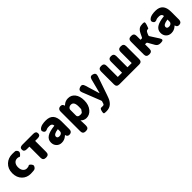

<svg xmlns="http://www.w3.org/2000/svg" viewBox="432 -2290 4216 4216"><g transform="rotate(-45 2540.0 -182.0)"><path d="M323 14Q200 14 122 -65Q40 -147 40 -284Q40 -421 130 -505Q214 -583 339 -583Q434 -583 446 -573Q509 -519 464 -465Q419 -411 402 -425Q385 -439 350 -439Q291 -439 256.5 -397.5Q222 -356 222 -285.5Q222 -215 256 -172.5Q290 -130 343 -130Q392 -130 413.5 -147Q435 -164 477 -113Q520 -61 457 -6Q434 14 323 14Z M804 0Q720 0 720 -84V-425Q720 -430 715 -430H639Q555 -430 555 -500Q555 -569 639 -569H979Q1063 -569 1063 -500Q1063 -430 979 -430H903Q898 -430 898 -425V-84Q898 0 814 0Z M1286 14Q1209 14 1162 -37Q1117 -85 1117 -159Q1117 -250 1192 -300Q1267 -350 1427 -367Q1433 -368 1433 -374Q1427 -441 1347 -441Q1287 -441 1272 -433Q1199 -392 1166 -449Q1133 -506 1205 -549Q1261 -583 1381 -583Q1611 -583 1611 -323V-81Q1611 0 1540 7Q1469 15 1455 -52Q1454 -57 1451.5 -57Q1449 -57 1431 -40Q1370 14 1286 14ZM1347 -124Q1391 -124 1416 -151Q1433 -169 1433 -193V-255Q1433 -260 1428 -259Q1286 -241 1286 -173Q1286 -124 1347 -124Z M1832 207Q1748 207 1748 123V-488Q1748 -569 1819 -577Q1889 -585 1905 -519Q1906 -514 1907.5 -514Q1909 -514 1928 -531Q1987 -583 2069 -583Q2171 -583 2231 -504.5Q2291 -426 2291 -294Q2291 -154 2217 -67Q2149 14 2052 14Q1979 14 1924 -41Q1920 -45 1920 -40L1923 0Q1926 44 1926 88V123Q1926 207 1842 207ZM2104 -204Q2108 -210 2108 -291Q2108 -438 2016 -438Q1970 -438 1943 -408Q1926 -390 1926 -365V-187Q1926 -165 1943 -150Q1963 -132 2008.5 -132Q2054 -132 2066.5 -150.5Q2079 -169 2104 -204Z M2466 219Q2420 219 2399.5 213Q2379 207 2395 140Q2411 72 2447 79Q2452 80 2490 80Q2525 80 2534 51Q2547 12 2554 -12Q2555 -17 2545 -42L2380 -459Q2349 -538 2429 -566Q2509 -594 2533 -512L2633 -183Q2636 -172 2638.5 -172Q2641 -172 2644 -183L2728 -507Q2749 -590 2827 -566Q2905 -543 2877 -462L2732 -39Q2718 1 2703 41Q2675 116 2622 165Q2563 219 2466 219Z M3083 0Q2999 0 2999 -84V-485Q2999 -569 3083 -569H3090Q3174 -569 3174 -485V-144Q3174 -139 3179 -139H3301Q3306 -139 3306 -144V-485Q3306 -569 3390 -569Q3475 -569 3475 -485V-144Q3475 -139 3480 -139H3601Q3606 -139 3606 -144V-485Q3606 -569 3690 -569H3699Q3783 -569 3783 -485V-84Q3783 0 3699 0Z M4010 0Q3926 0 3926 -84V-485Q3926 -569 4010 -569H4020Q4104 -569 4104 -485V-368Q4104 -363 4109 -363H4139Q4155 -363 4162 -377L4204 -464Q4238 -534 4282 -560Q4320 -583 4388 -583Q4416 -583 4434.5 -575Q4453 -567 4428 -490Q4403 -411 4391 -414Q4386 -415 4374 -415Q4362 -415 4355 -410.5Q4348 -406 4339 -399.5Q4330 -393 4315 -360L4296 -315Q4288 -298 4298 -282L4425 -84Q4479 0 4382 0H4355Q4285 0 4250 -61L4166 -209Q4157 -224 4140 -224H4109Q4104 -224 4104 -219V-84Q4104 0 4020 0Z M4690 14Q4613 14 4566 -37Q4521 -85 4521 -159Q4521 -250 4596 -300Q4671 -350 4831 -367Q4837 -368 4837 -374Q4831 -441 4751 -441Q4691 -441 4676 -433Q4603 -392 4570 -449Q4537 -506 4609 -549Q4665 -583 4785 -583Q5015 -583 5015 -323V-81Q5015 0 4944 7Q4873 15 4859 -52Q4858 -57 4855.5 -57Q4853 -57 4835 -40Q4774 14 4690 14ZM4751 -124Q4795 -124 4820 -151Q4837 -169 4837 -193V-255Q4837 -260 4832 -259Q4690 -241 4690 -173Q4690 -124 4751 -124Z"/></g></svg>

Font: Resource Han Rounded KR Heavy
Style: Regular
Weight: 900
Designer: Cyano Hao (round all glyphs); Ryoko NISHIZUKA 西塚涼子 (kana, bopomofo & ideographs); Paul D. Hunt (Latin, Greek & Cyrillic)
Foundry: Cyano Hao
Version: 0.990